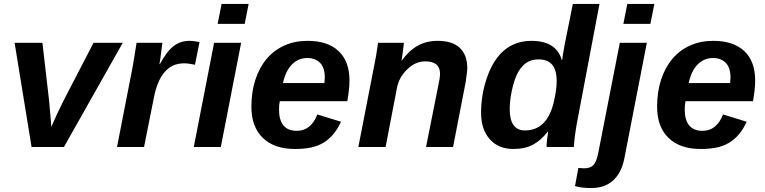

<svg xmlns="http://www.w3.org/2000/svg" viewBox="-20 -745 3875 973"><path d="M304 0H140L54 -528H195L229 -233L235 -165Q237 -139 238.5 -123Q240 -107 240 -102Q270 -171 300 -231L454 -528H602Z M968 -417Q936 -424 912 -424Q794 -424 760 -251L710 0H573L652 -405Q657 -434 662 -465Q667 -496 672 -528H803L792 -444L788 -420H790Q826 -486 860.5 -512Q895 -538 940 -538Q964 -538 991 -531Z M1083 -624 1103 -725H1240L1220 -624ZM962 0 1065 -528H1202L1099 0Z M1398 -232Q1394 -216 1394 -189Q1394 -137 1416.5 -109.5Q1439 -82 1484 -82Q1556 -82 1588 -165L1708 -128Q1690 -89 1667.5 -63Q1645 -37 1617 -20.5Q1589 -4 1554 3Q1519 10 1475 10Q1370 10 1312 -46Q1254 -102 1254 -204Q1254 -280 1274.5 -342Q1295 -404 1332 -447.5Q1369 -491 1421.5 -514.5Q1474 -538 1538 -538Q1641 -538 1696 -486Q1751 -434 1751 -337Q1751 -313 1748 -287Q1745 -261 1740 -232ZM1624 -324 1626 -351Q1626 -403 1601.5 -427Q1577 -451 1538 -451Q1492 -451 1460 -419Q1428 -387 1414 -324Z M2139 0 2197 -291Q2210 -349 2210 -371Q2210 -434 2135 -434Q2085 -434 2044 -394Q2001 -353 1991 -296L1934 0H1796L1877 -416Q1881 -435 1886 -463Q1891 -491 1896 -528H2027Q2027 -526 2025.5 -516Q2024 -506 2022 -487L2015 -438H2016Q2053 -489 2097 -513.5Q2141 -538 2198 -538Q2273 -538 2310.5 -502Q2348 -466 2348 -399Q2348 -393 2347 -383.5Q2346 -374 2344 -360Q2341 -332 2338 -319L2276 0Z M2756 -78Q2721 -33 2680.5 -11.5Q2640 10 2581 10Q2506 10 2462 -39.5Q2418 -89 2418 -173Q2418 -268 2449 -355Q2481 -446 2537.5 -492Q2594 -538 2673 -538Q2799 -538 2827 -441H2829Q2830 -451 2833 -470.5Q2836 -490 2842 -521L2883 -725H3018L2902 -113Q2897 -85 2893.5 -57Q2890 -29 2888 0H2750Q2750 -16 2752 -35.5Q2754 -55 2758 -78ZM2641 -84Q2718 -84 2758 -153Q2768 -170 2776 -192Q2784 -214 2789 -240Q2801 -292 2801 -333Q2801 -391 2778 -417.5Q2755 -444 2709 -444Q2659 -444 2628 -410Q2597 -377 2580 -312Q2563 -246 2563 -192Q2563 -84 2641 -84Z M3139 -624 3159 -725H3296L3276 -624ZM2975 208Q2927 208 2894 198L2911 106L2939 108Q2972 108 2987.5 91.5Q3003 75 3012 29L3121 -528H3258L3143 63Q3128 133 3086 170.5Q3044 208 2975 208Z M3454 -232Q3450 -216 3450 -189Q3450 -137 3472.5 -109.5Q3495 -82 3540 -82Q3612 -82 3644 -165L3764 -128Q3746 -89 3723.5 -63Q3701 -37 3673 -20.5Q3645 -4 3610 3Q3575 10 3531 10Q3426 10 3368 -46Q3310 -102 3310 -204Q3310 -280 3330.5 -342Q3351 -404 3388 -447.5Q3425 -491 3477.5 -514.5Q3530 -538 3594 -538Q3697 -538 3752 -486Q3807 -434 3807 -337Q3807 -313 3804 -287Q3801 -261 3796 -232ZM3680 -324 3682 -351Q3682 -403 3657.5 -427Q3633 -451 3594 -451Q3548 -451 3516 -419Q3484 -387 3470 -324Z"/></svg>

Font: Libra Sans Modern
Style: Bold Italic
Weight: 700
Italic angle: -12°
Foundry: Stefan Peev, Context Ltd
Version: Version 1.000